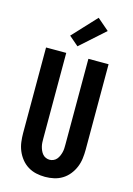

<svg xmlns="http://www.w3.org/2000/svg" viewBox="-145 -1058 789 1139"><g transform="rotate(15 250.0 -489.0)"><path d="M250 8Q222 8 195 2Q168 -4 144.5 -18.5Q121 -33 103.5 -55Q86 -77 75.5 -102.5Q65 -128 61.5 -155.5Q58 -183 58 -210V-735H182V-210Q182 -198 182.5 -185.5Q183 -173 186 -161Q189 -149 194 -137.5Q199 -126 207 -116.5Q215 -107 226.5 -102Q238 -97 250 -97Q262 -97 273.5 -102Q285 -107 293 -116.5Q301 -126 306 -137.5Q311 -149 314 -161Q317 -173 317.5 -185.5Q318 -198 318 -210V-735H442V-210Q442 -183 438.5 -155.5Q435 -128 424.5 -102.5Q414 -77 396.5 -55Q379 -33 355.5 -18.5Q332 -4 305 2Q278 8 250 8ZM236 -790 178 -840 314 -986 386 -924Z"/></g></svg>

Font: Iosevka SS04 Extrabold
Style: Regular
Weight: 800
Monospace: yes
Designer: Belleve Invis
Foundry: Belleve Invis
Version: Version 19.0.0; ttfautohint (v1.8.4)